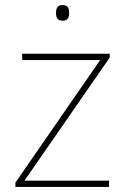

<svg xmlns="http://www.w3.org/2000/svg" viewBox="-20 -741 496 761"><path d="M227 -721C207 -721 202 -706 202 -690C202 -673 207 -659 227 -659C251 -659 254 -673 254 -690C254 -706 251 -721 227 -721ZM412 0V-25H77L415 -513V-528H68V-503H377L41 -17V0Z"/></svg>

Font: Noto Sans Telugu Thin
Style: Regular
Weight: 100
Designer: Jelle Bosma - Monotype Design Team
Foundry: Monotype Imaging Inc.
Version: Version 2.005